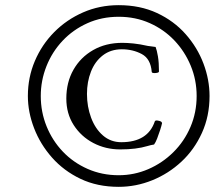

<svg xmlns="http://www.w3.org/2000/svg" viewBox="-20 -737 832 744"><path d="M440 -13Q357 -13 292 -44Q227 -75 181.5 -126.5Q136 -178 112 -240.5Q88 -303 88 -365Q88 -437 115 -500.5Q142 -564 190 -612.5Q238 -661 302 -689Q366 -717 440 -717Q523 -717 588.5 -686.5Q654 -656 699.5 -604.5Q745 -553 768.5 -490.5Q792 -428 792 -365Q792 -287 762.5 -222Q733 -157 683 -110.5Q633 -64 570 -38.5Q507 -13 440 -13ZM440 -58Q500 -58 554.5 -81.5Q609 -105 651.5 -147Q694 -189 718 -245Q742 -301 742 -365Q742 -427 719 -482.5Q696 -538 655.5 -580.5Q615 -623 560 -647.5Q505 -672 440 -672Q374 -672 318.5 -647Q263 -622 222.5 -579Q182 -536 160 -480.5Q138 -425 138 -365Q138 -303 160.5 -247.5Q183 -192 223.5 -149.5Q264 -107 319.5 -82.5Q375 -58 440 -58ZM446 -158Q389 -158 341.5 -183Q294 -208 265.5 -252.5Q237 -297 237 -355Q237 -418 264.5 -466.5Q292 -515 341 -543Q390 -571 454 -571Q473 -571 497.5 -568.5Q522 -566 553 -559Q561 -558 568.5 -557Q576 -556 583 -555Q588 -542 592 -518.5Q596 -495 596 -460Q596 -455 582.5 -454Q569 -453 568 -458Q564 -509 529.5 -527.5Q495 -546 452 -546Q409 -546 378.5 -522.5Q348 -499 332.5 -459.5Q317 -420 317 -373Q317 -324 333 -281Q349 -238 379 -212Q409 -186 450 -186Q553 -186 580 -267Q582 -271 590 -270Q598 -269 604 -266Q608 -262 608 -260Q606 -250 600.5 -233Q595 -216 589 -200.5Q583 -185 577 -177Q570 -176 564 -174.5Q558 -173 551 -171Q508 -158 446 -158Z"/></svg>

Font: Junicode
Style: Bold Italic
Weight: 700
Italic angle: -11°
Designer: Peter S. Baker
Version: Version 2.100; ttfautohint (v1.8.4)